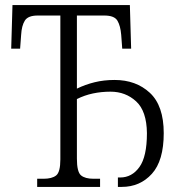

<svg xmlns="http://www.w3.org/2000/svg" viewBox="-20 -734 698 754"><path d="M126 0V-32H151Q184 -32 200.5 -45Q217 -58 217 -108V-673H128Q90 -673 77.5 -653Q65 -633 63 -597L59 -543H24L29 -714H490L495 -543H460L456 -597Q453 -633 441 -653Q429 -673 390 -673H282V-386Q315 -402 351.5 -411Q388 -420 430 -420Q514 -420 568.5 -369.5Q623 -319 623 -211Q623 -103 576.5 -51.5Q530 0 458 0H443V-37H452Q498 -37 527.5 -78Q557 -119 557 -211Q556 -298 514.5 -336Q473 -374 414 -374Q378 -374 345 -367Q312 -360 282 -345V-111Q282 -59 298 -45.5Q314 -32 347 -32H373V0Z"/></svg>

Font: Noto Serif Condensed Light
Style: Regular
Weight: 300
Width: 3
Designer: Monotype Design Team
Foundry: Monotype Imaging Inc.
Version: Version 2.013